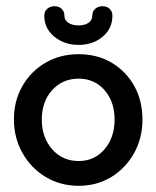

<svg xmlns="http://www.w3.org/2000/svg" viewBox="-20 -590 505 620"><path d="M234 10Q175 10 127.5 -18.5Q80 -47 52.5 -96Q25 -145 25 -204Q25 -265 52.5 -312.5Q80 -360 127 -387.5Q174 -415 234 -415Q294 -415 340.5 -387.5Q387 -360 413.5 -312.5Q440 -265 440 -204Q440 -144 413 -95.5Q386 -47 339.5 -18.5Q293 10 234 10ZM234 -70Q285 -70 317.5 -108Q350 -146 350 -204Q350 -262 317.5 -299Q285 -336 234 -336Q182 -336 148.5 -299Q115 -262 115 -204Q115 -146 148.5 -108Q182 -70 234 -70ZM123 -539Q123 -553 132.5 -561.5Q142 -570 156 -570Q170 -570 179 -561.5Q188 -553 188 -539Q188 -525 200.5 -516.5Q213 -508 234 -508Q254 -508 266 -516.5Q278 -525 278 -539Q278 -553 287.5 -561.5Q297 -570 311 -570Q325 -570 334 -561.5Q343 -553 343 -539Q343 -498 311.5 -471.5Q280 -445 234 -445Q188 -445 155.5 -471.5Q123 -498 123 -539Z"/></svg>

Font: Dongle
Style: Bold
Weight: 700
Designer: Yanghee Ryu
Foundry: Yanghee Ryu
Version: Version 2.000